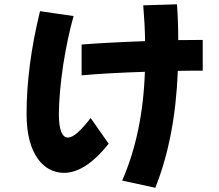

<svg xmlns="http://www.w3.org/2000/svg" viewBox="-20 -829 1040 911"><path d="M819.8 -808.6Q825.7 -724.6 825.7 -638.7Q873.5 -639.6 941.9 -639.6V-493.7Q895.5 -494.1 823.7 -492.7Q811.5 -174.8 716.8 62L559.6 27.8Q657.2 -193.8 667.5 -488.3Q496.1 -482.9 367.2 -471.7V-617.7Q481.4 -627 668.5 -633.8Q667 -716.8 659.7 -803.7ZM495.6 -147Q385.3 -8.8 283.2 -8.8Q209 -9.8 161.1 -73.2Q106.4 -147.5 106 -288.1Q106.4 -517.6 169.9 -775.9L329.1 -752.9Q299.8 -648.4 279.3 -517.6Q259.8 -383.8 259.3 -287.1Q259.8 -175.8 303.2 -176.3Q338.9 -176.3 410.2 -269Z"/></svg>

Font: Droid Sans
Style: Regular
Weight: 400
Foundry: Ascender Corporation
Version: Version 1.00 build 114